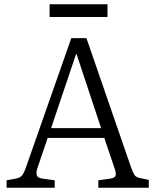

<svg xmlns="http://www.w3.org/2000/svg" viewBox="-20 -882 730 902"><path d="M11 0V-35L55 -43Q73 -47 82 -56Q91 -65 102 -96L315 -703H386L596 -95Q605 -70 612 -59.5Q619 -49 640 -45L679 -37V0H442V-35L499 -43Q519 -46 523 -56.5Q527 -67 518 -92L470 -234H204L157 -96Q149 -74 152.5 -60Q156 -46 179 -43L237 -35V0ZM220 -280H455L340 -627H337ZM213 -802V-862H485V-802Z"/></svg>

Font: Literata 18pt Light
Style: Regular
Weight: 300
Designer: Latin by Veronika Burian and Jose Scaglione. Greek by Irene Vlachou. Cyrillic by Vera Evstafieva.
Foundry: TypeTogether
Version: Version 3.103;gftools[0.9.29]